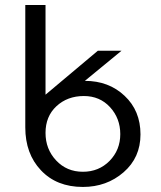

<svg xmlns="http://www.w3.org/2000/svg" viewBox="-20 -740 636 760"><path d="M415.5 -315.9Q375 -359.9 312 -359.9Q246.6 -359.9 203.1 -319.3Q160.2 -279.3 160.2 -213.9Q160.2 -149.9 202.1 -105Q244.1 -60.1 308.1 -60.1Q371.1 -60.1 413.6 -103Q456.1 -146.5 456.1 -209Q456.1 -271.5 415.5 -315.9ZM536.1 -208Q536.1 -116.2 469.2 -58.1Q402.3 0 308.1 0Q204.1 0 142.1 -65.9Q80.1 -131.3 80.1 -235.8V-720.2H160.2V-365.2L367.2 -539.1H460.9L315.9 -419.9Q410.6 -419.9 473.1 -360.8Q536.1 -301.8 536.1 -208Z"/></svg>

Font: Miedinger*
Style: Book
Weight: 400
Version: Version 001.000